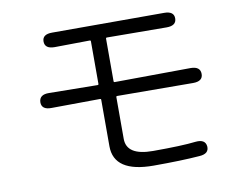

<svg xmlns="http://www.w3.org/2000/svg" viewBox="-78 -810 1155 925"><g transform="rotate(-10 500.0 -347.0)"><path d="M602 11Q408 11 408 -118V-345Q408 -350 403 -350L166 -348Q117 -347 117 -384Q118 -422 166 -421L403 -418Q408 -418 408 -423V-631Q408 -636 403 -636L231 -634Q183 -634 183 -670Q183 -705 231 -705H779Q827 -705 827 -670Q827 -634 779 -634L487 -636Q482 -636 482 -631V-423Q482 -418 487 -418L858 -421Q906 -421 906 -384Q906 -348 858 -348L487 -350Q482 -350 482 -345V-141Q482 -59 611 -59Q753 -59 820 -67Q868 -72 872 -36Q875 1 827 4Q738 11 602 11Z"/></g></svg>

Font: Resource Han Rounded KR Normal
Style: Regular
Weight: 350
Designer: Cyano Hao (round all glyphs); Ryoko NISHIZUKA 西塚涼子 (kana, bopomofo & ideographs); Paul D. Hunt (Latin, Greek & Cyrillic)
Foundry: Cyano Hao
Version: 0.990